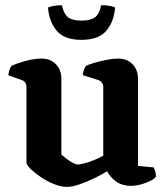

<svg xmlns="http://www.w3.org/2000/svg" viewBox="-20 -730 650 754"><path d="M244 4Q219 4 191 -7.5Q163 -19 138.8 -35.5Q114.5 -52 99.2 -67.5Q84 -83 84 -91.5V-388Q84 -397.5 79.8 -404.8Q75.5 -412 67 -415L12.5 -434.5Q14.5 -447.5 17.5 -456.5Q20.5 -465.5 26 -472Q43 -480 77.8 -490Q112.5 -500 143 -500Q178 -500 199.5 -477.8Q221 -455.5 221 -421V-123Q228.5 -116.5 240.2 -107.2Q252 -98 264.8 -91Q277.5 -84 286 -84Q294.5 -84 312.5 -88.8Q330.5 -93.5 350.5 -101.8Q370.5 -110 385.5 -118.5V-388Q385.5 -397 381 -404.2Q376.5 -411.5 367.5 -415L305 -435Q306.5 -448.5 310.8 -458.5Q315 -468.5 318.5 -472Q329.5 -477 351.2 -483.5Q373 -490 398.5 -495Q424 -500 444 -500Q479 -500 500.5 -477.8Q522 -455.5 522 -421V-78.5L583.5 -72.5Q586 -67.5 589.2 -58.2Q592.5 -49 592.5 -36.5Q587 -28 570.2 -19.5Q553.5 -11 532.8 -5.5Q512 0 494.5 0Q460 0 436 -17.2Q412 -34.5 401 -57.5Q382 -45.5 352.2 -31Q322.5 -16.5 292.8 -6.2Q263 4 244 4ZM300 -573.5Q233.3 -573.5 203.2 -608.8Q173 -644 168.5 -700.3Q174.5 -703.5 189.5 -706.5Q204.5 -709.5 223 -709.5Q230.8 -674.5 247.8 -661.8Q264.9 -649 299.9 -649Q335 -649 352.6 -661.8Q370.2 -674.5 377 -709.5Q400.5 -709.5 413.6 -706.5Q426.8 -703.5 432 -700.5Q427 -642.5 396.5 -608Q366 -573.5 300 -573.5Z"/></svg>

Font: Texturina Medium
Style: Regular
Weight: 500
Designer: Guillermo Torres Carreño
Foundry: Omnibus-Type
Version: Version 1.003